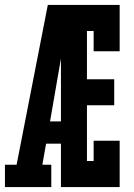

<svg xmlns="http://www.w3.org/2000/svg" viewBox="-22 -755 542 775"><path d="M-2 0V-90H45L171 -735H262Q251 -674 240.5 -612.5Q230 -551 219 -490L180 -265H224V-175H164L149 -90H185V0ZM224 0V-735H461V-548H356V-630H329V-435H439V-330H329V-105H356V-187H461V0Z"/></svg>

Font: Iosevka Slab Extrabold
Style: Regular
Weight: 800
Monospace: yes
Designer: Belleve Invis
Foundry: Belleve Invis
Version: Version 11.1.1; ttfautohint (v1.8.3)